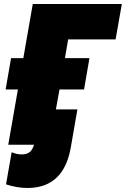

<svg xmlns="http://www.w3.org/2000/svg" viewBox="-20 -720 626 955"><path d="M21 0H149C139 34 122 48 87 48C71 48 57 45 38 37L10 197C46 209 83 215 117 215C243 215 310 140 332 14L365 -176H258L276 -275H398L425 -431H303L319 -524H555L586 -700H143L96 -431H35L8 -275H69Z"/></svg>

Font: Fixel Display 20240404 Black
Style: Italic
Weight: 900
Italic angle: -10°
Designer: AlfaBravo + MacPaw
Foundry: Kyrylo Tkachov, Marchela Mozhyna, Serhii Makarenko, Maria Weinstein, Zakhar Kryvoshyya
Version: Version 1.211;Glyphs 3.2 (3225)